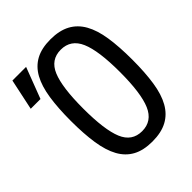

<svg xmlns="http://www.w3.org/2000/svg" viewBox="-235 -820 933 933"><g transform="rotate(-45 231.5 -354.0)"><path d="M269 -705Q330 -705 371 -683Q412 -661 436.5 -617.5Q461 -574 471 -508Q481 -442 481 -354Q481 -266 471 -200Q461 -134 436.5 -90.5Q412 -47 371 -25Q330 -3 269 -3Q208 -3 167.5 -25Q127 -47 103 -90.5Q79 -134 69 -200Q59 -266 59 -354Q59 -442 69 -508Q79 -574 103 -617.5Q127 -661 167.5 -683Q208 -705 269 -705ZM269 -634Q200 -634 172 -567Q144 -500 144 -354Q144 -208 172 -141Q200 -74 269 -74Q338 -74 367 -141Q396 -208 396 -354Q396 -500 367 -567Q338 -634 269 -634ZM-3 -694H91L30 -534H-37Z"/></g></svg>

Font: D2Coding ligature
Style: Regular
Weight: 400
Monospace: yes
Designer: Yong-Rak Park; Jeong-Hwan Yoon; Sang-Min Lee;
Foundry: NHN Corporation
Version: Version 1.3.2; Build 20180524